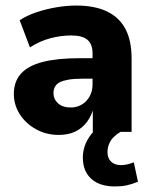

<svg xmlns="http://www.w3.org/2000/svg" viewBox="-20 -476 543 693"><path d="M192 11Q147 11 110 -9.5Q73 -30 51.5 -63.5Q30 -97 30 -137Q30 -182 56 -210.5Q82 -239 134.5 -252.5Q187 -266 269 -266H328V-192H278Q247 -192 227 -188.5Q207 -185 195.5 -179Q184 -173 178.5 -163Q173 -153 173 -140Q173 -118 189.5 -103Q206 -88 236 -88Q257 -88 275 -98.5Q293 -109 303.5 -128Q314 -147 314 -171V-284Q314 -316 296 -332Q278 -348 237 -348Q200 -348 162 -338Q124 -328 88 -305L51 -403Q77 -420 111 -431.5Q145 -443 182.5 -449.5Q220 -456 255 -456Q322 -456 366.5 -434.5Q411 -413 433 -371Q455 -329 455 -264V0H315V-92H319Q312 -61 295 -37.5Q278 -14 252.5 -1.5Q227 11 192 11ZM395 197Q340 197 309.5 169.5Q279 142 279 93Q279 51 304.5 15Q330 -21 375 -44L415 0Q401 8 390 19Q379 30 373.5 44Q368 58 368 73Q368 95 381 107.5Q394 120 417 120Q427 120 438.5 117.5Q450 115 463 110L478 180Q456 189 437 193Q418 197 395 197Z"/></svg>

Font: Nunito Sans 12pt ExtraLight
Style: Weight 830 Width 84 Optical size 12.0 YTLC 445
Weight: 830
Width: 4
Designer: Vernon Adams
Foundry: Vernon Adams
Version: Version 3.101;gftools[0.9.27]